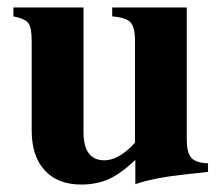

<svg xmlns="http://www.w3.org/2000/svg" viewBox="-20 -481 596 515"><path d="M538 -20 475 -13Q392 -4 343 13V-52Q304 -15 271.5 -0.5Q239 14 198 14Q135 14 100 -24Q65 -62 65 -131V-372Q65 -407 56 -419Q47 -431 16 -437V-461H204V-127Q204 -51 260 -51Q299 -51 342 -98V-374Q342 -408 330 -421Q318 -434 281 -437V-461H481V-105Q481 -72 493 -58Q505 -44 538 -43Z"/></svg>

Font: STIX MathJax Main
Style: Bold
Weight: 700
Designer: MicroPress Inc., with final additions and corrections provided by Coen Hoffman, Elsevier (retired)
Version: Version 1.1.1